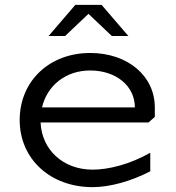

<svg xmlns="http://www.w3.org/2000/svg" viewBox="-20 -764 726 790"><path d="M180 -616H248L344 -707L440 -616H508L398 -744H290ZM61 -270C61 -109.9 187 6 361 6C430.8 6 517.7 -17.5 598.3 -59.1V-135.5C514.7 -88 427.3 -66 361 -66C240.4 -66 151.9 -146.9 147 -260H591L617 -283V-322C617 -451.9 505.3 -546 351 -546C182.8 -546 61 -430.1 61 -270ZM152.9 -322C174.1 -412.6 250.8 -474 351 -474C457.7 -474 535 -410.2 535 -322Z"/></svg>

Font: Resamitz
Style: Bold
Weight: 700
Designer: gluk
Foundry: gluk
Version: Version 0.047